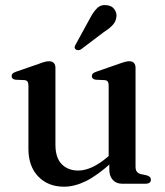

<svg xmlns="http://www.w3.org/2000/svg" viewBox="-20 -711 640 743"><path d="M403 -55.5V-90L400.5 -92.5V-380Q400.5 -390.5 396.8 -395.5Q393 -400.5 384.5 -401L350.5 -402.5Q342.5 -404 339 -407.2Q335.5 -410.5 335.5 -416Q335.5 -422.5 339.5 -426.5Q343.5 -430.5 354 -434L439 -463.5Q454 -469 463.5 -471.5Q473 -474 480.5 -474Q492.5 -474 498.5 -467.2Q504.5 -460.5 504.5 -449V-66.5Q504.5 -53.5 509.5 -46.8Q514.5 -40 524 -37.5L547.5 -32.5Q556 -30 560 -26Q564 -22 564 -15.5Q564 -8.5 558.8 -4.2Q553.5 0 542.5 0H452.5Q430 0 416.5 -14.8Q403 -29.5 403 -55.5ZM90 -135V-380Q90 -390.5 86.2 -395.5Q82.5 -400.5 74.5 -401L40 -402.5Q32 -404 28.5 -407.2Q25 -410.5 25 -416Q25 -422.5 29 -426.5Q33 -430.5 43.5 -434L129 -463.5Q144.5 -469.5 153.8 -471.8Q163 -474 169.5 -474Q182 -474 188.2 -467.2Q194.5 -460.5 194.5 -449V-151Q194.5 -100.5 218.8 -75.8Q243 -51 283 -51Q308 -51 336.2 -63.8Q364.5 -76.5 397 -104L418.5 -122.5L437 -103.5L415.5 -85Q356.5 -31.5 312.2 -10Q268 11.5 228 11.5Q166 11.5 128 -28Q90 -67.5 90 -135ZM326 -636Q340 -663.5 355.2 -678.8Q370.5 -694 393 -691Q413 -689 422.8 -675Q432.5 -661 430.5 -645.5Q428.5 -627.5 416 -614Q403.5 -600.5 382 -587L293.5 -520Q288 -517 282.2 -516.8Q276.5 -516.5 272.5 -520.5Q268 -524.5 269 -529.8Q270 -535 273.5 -540Z"/></svg>

Font: Fraunces 24pt
Style: Regular
Weight: 400
Version: Version 1.000;[b76b70a41]